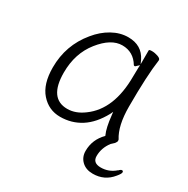

<svg xmlns="http://www.w3.org/2000/svg" viewBox="-150 -615 902 920"><g transform="rotate(30 301.0 -155.0)"><path d="M481 171Q443 171 420 149Q397 127 397 93Q397 30 443 -16L442 -19Q427 -51 420 -119L418 -135L411 -120Q374 -52 323 -19.5Q272 13 209 13Q146 13 103.5 -35Q61 -83 61 -175Q61 -298 138 -391Q172 -433 215 -457Q258 -481 303 -481Q378 -481 409 -418L418 -398V-475Q418 -480 434 -480Q450 -480 467 -474Q484 -468 484 -459V-457Q471 -368 471 -195Q471 -89 507 -33Q508 -29 508 -26Q508 -20 500 -10L484 5Q455 43 455 88Q455 126 499.5 126Q544 126 578 96H579Q588 86 595 86Q602 86 602 94Q602 102 586 121Q546 171 481 171ZM220 -37Q266 -37 310 -70Q416 -147 416 -330Q416 -355 417 -380L418 -393L408 -384Q401 -376 397.5 -376Q394 -376 392 -378Q359 -433 297.5 -433Q236 -433 177.5 -359.5Q119 -286 119 -180Q119 -37 220 -37Z"/></g></svg>

Font: LXGW WenKai TC Light
Style: Regular
Weight: 300
Designer: LXGW / Fontworks Inc.
Foundry: LXGW / Fontworks Inc.
Version: Version 1.330